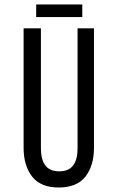

<svg xmlns="http://www.w3.org/2000/svg" viewBox="-20 -826 513 854"><path d="M346 -806H141V-750H346ZM398 -169V-700H325V-165C325 -133 318.5 -108.2 305.5 -90.5C292.5 -72.8 272 -64 244 -64C215.3 -64 194.5 -72.8 181.5 -90.5C168.5 -108.2 162 -133 162 -165V-700H85V-169C85 -115.7 97.7 -72.8 123 -40.5C148.3 -8.2 187.7 8 241 8C295 8 334.7 -8.2 360 -40.5C385.3 -72.8 398 -115.7 398 -169Z"/></svg>

Font: Bebas Neue Regular two
Style: Regular2
Weight: 400
Designer: Ryoichi Tsunekawa & LGV (GE)
Foundry: Free Software Foundation, Inc.
Version: Version 1.003 August 13, 2016